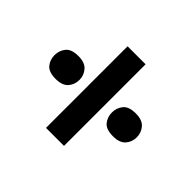

<svg xmlns="http://www.w3.org/2000/svg" viewBox="-117 -756 807 807"><g transform="rotate(-45 286.0 -352.5)"><path d="M285 -449Q257 -449 237 -466.5Q217 -484 217 -523Q217 -564 237 -580.5Q257 -597 285 -597Q312 -597 332.5 -580.5Q353 -564 353 -523Q353 -484 332.5 -466.5Q312 -449 285 -449ZM43 -299V-406H528V-299ZM285 -108Q257 -108 237 -125.5Q217 -143 217 -182Q217 -223 237 -239.5Q257 -256 285 -256Q312 -256 332.5 -239.5Q353 -223 353 -182Q353 -143 332.5 -125.5Q312 -108 285 -108Z"/></g></svg>

Font: Noto Sans Hanifi Rohingya
Style: Bold
Weight: 700
Designer: Monotype Design Team and DaltonMaag
Foundry: Google LLC
Version: Version 2.102; ttfautohint (v1.8.4.7-5d5b)